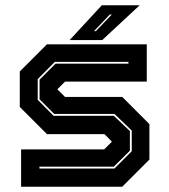

<svg xmlns="http://www.w3.org/2000/svg" viewBox="-20 -708 642 728"><path d="M60 0V-141.5H375L405.5 -172V-169.5L376 -199.5H158L55 -302.5V-437L158 -540H536.5V-398.5H226.5L196 -368V-371L226.5 -340.5H443.5L546.5 -237.5V-103L443.5 0ZM129.5 -69H414L479.5 -134.5V-213L414 -276H185.5L130 -331.5V-406L190.5 -466.5H467V-473.5H188L123 -408V-329.5L183 -269H411.5L472.5 -211V-136.5L411.5 -76H129.5ZM244 -556 366 -688H509.5L367.5 -556ZM336.5 -590H343.5L404 -653H396.5Z"/></svg>

Font: Tourney ExtraBold
Style: Regular
Weight: 800
Designer: Tyler Finck
Foundry: Etcetera Type Co
Version: Version 1.015